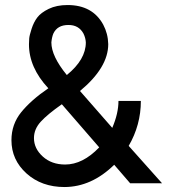

<svg xmlns="http://www.w3.org/2000/svg" viewBox="-20 -735 682 770"><path d="M25.9 -172.9Q25.9 -236.8 65.4 -285.4Q105 -334 173.8 -380.9Q95.7 -464.8 96.2 -558.1Q96.2 -569.3 97.2 -581.1Q98.1 -592.8 106.7 -619.4Q115.2 -646 129.6 -665Q144 -684.1 175.5 -699.5Q207 -714.8 251 -714.8Q351.1 -714.8 394 -636.2Q413.1 -600.1 414.1 -558.1Q414.1 -463.9 300.8 -370.1L430.2 -222.2Q455.1 -280.3 455.1 -330.1H544.9Q544.9 -233.9 496.1 -149.9L629.9 0H502L438 -74.2Q347.2 14.6 238.8 15.1Q147 15.1 86.4 -39.3Q25.9 -93.8 25.9 -172.9ZM116.2 -181.2Q116.2 -139.2 151.6 -107.2Q187 -75.2 241.2 -75.2Q312 -75.2 377.9 -144L228 -316.9Q170.9 -276.9 143.6 -247.1Q116.2 -217.3 116.2 -181.2ZM186 -564.9Q186 -509.8 248 -434.1Q324.2 -496.1 324.2 -564.9Q323.2 -583 314.9 -600.1Q295.9 -635.3 253.9 -634.8Q210 -634.8 193.8 -600.1Q188 -585.9 186 -564.9Z"/></svg>

Font: Carme
Style: Regular
Weight: 400
Version: 1.000